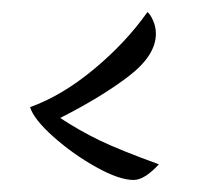

<svg xmlns="http://www.w3.org/2000/svg" viewBox="-20 -343 368 319"><path d="M30 -165Q83 -184 136 -228Q189 -272 225 -323Q230 -319 234.5 -308.5Q239 -298 239 -287Q239 -251 194 -216.5Q149 -182 80 -147Q112 -126 145 -110Q178 -94 244 -70Q220 -44 202 -44Q178 -44 139.5 -65.5Q101 -87 68.5 -116Q36 -145 30 -165Z"/></svg>

Font: Dancing Script
Style: Bold
Weight: 700
Designer: Pablo Impallari
Foundry: Pablo Impallari
Version: Version 2.000